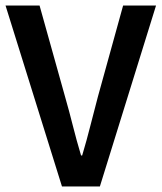

<svg xmlns="http://www.w3.org/2000/svg" viewBox="-24 -674 584 694"><path d="M200 0 -4 -654H119L211 -325Q227 -269 239.5 -219Q252 -169 269 -112H273Q290 -169 302.5 -219Q315 -269 330 -325L421 -654H540L337 0Z"/></svg>

Font: CV Source Sans Light
Style: Bold
Weight: 600
Designer: Paul D. Hunt
Foundry: Adobe Systems Incorporated
Version: Version 3.001